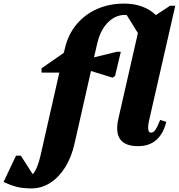

<svg xmlns="http://www.w3.org/2000/svg" viewBox="-210 -797 995 1068"><path d="M-36 251Q-80 251 -114 243Q-148 235 -190 215L-121 69H-94L-28 172Q-1 142 15 70L120 -393H21V-417L145 -503L151 -528Q169 -605 215 -660.5Q261 -716 329 -746.5Q397 -777 481 -777Q537 -777 582 -760Q627 -743 657 -713L736 -765H765L620 -130Q604 -59 630 -59Q643 -59 654 -74.5Q665 -90 681 -130L715 -119Q681 16 558 16Q413 16 449 -139L557 -613L495 -713Q490 -714 485 -714Q431 -714 389.5 -671.5Q348 -629 331 -556L313 -478L440 -509H462L430 -374L416 -365L296 -402L205 0Q188 77 152.5 133.5Q117 190 69 220.5Q21 251 -36 251Z"/></svg>

Font: Platypi ExtraBold
Style: Italic
Weight: 800
Italic angle: -13°
Designer: David Sargent
Foundry: Bolt Cutter Type
Version: Version 1.200; ttfautohint (v1.8.4.7-5d5b)